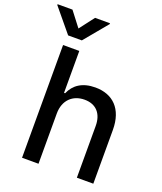

<svg xmlns="http://www.w3.org/2000/svg" viewBox="-212 -1056 983 1164"><g transform="rotate(20 279.0 -474.5)"><path d="M177.6 -323.9C177.6 -410.9 232.6 -460.6 308.2 -460.6C381.4 -460.6 425.1 -414.1 425.1 -334.2V0H531.2V-346.9C531.2 -483 456.7 -552.6 344.5 -552.6C259.6 -552.6 208.5 -515.6 182.9 -456.7H176.1V-727.3H71.4V0H177.6ZM-44.4 -943.2 80.3 -792.6H168.7L293.7 -943.2V-948.5H197.4L124.6 -853.3L51.5 -948.5H-44.4Z"/></g></svg>

Font: Magic Ui Pro Medium
Style: Regular
Weight: 500
Designer: Stefan Endress, Andreas Faust
Version: Version 1.000;FEAKit 1.0